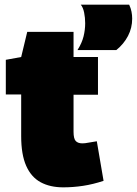

<svg xmlns="http://www.w3.org/2000/svg" viewBox="-20 -795 588 825"><path d="M252 10Q195 10 154.5 -12Q114 -34 92.5 -82.5Q71 -131 71 -210V-389H5V-538L71 -550L97 -658H296V-550H401V-388H296V-229Q296 -199 305.5 -189Q315 -179 334 -179Q345 -179 360 -182Q375 -185 396 -188L425 -18Q380 -3 337 3.5Q294 10 252 10ZM313 -580Q332 -610 339 -638.5Q346 -667 346 -695Q346 -719 341.5 -741Q337 -763 327 -775H535Q542 -760 545 -745Q548 -730 548 -715Q548 -675 530 -640.5Q512 -606 480 -580Z"/></svg>

Font: Georama ExtraCondensed Thin Black
Style: Regular
Weight: 900
Version: Version 1.001